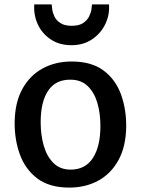

<svg xmlns="http://www.w3.org/2000/svg" viewBox="-20 -843 639 871"><path d="M294.5 8Q204 8 149.2 -33.5Q94.5 -75 70 -142.8Q45.5 -210.5 46.5 -290Q48 -379.5 82 -440.5Q116 -501.5 174 -532.8Q232 -564 304.5 -564Q395.5 -564 450.2 -522.8Q505 -481.5 529.2 -413.8Q553.5 -346 552.5 -267Q551 -177.5 517.2 -116.2Q483.5 -55 425.8 -23.5Q368 8 294.5 8ZM297.5 -73.5Q366 -72.5 400.8 -125.2Q435.5 -178 435.5 -271.5Q435.5 -329.5 421.5 -376.8Q407.5 -424 377.8 -452.5Q348 -481 301.5 -481.5Q233.5 -483 199 -432.5Q164.5 -382 164.5 -288.5Q164.5 -230.5 178.5 -182Q192.5 -133.5 222 -104Q251.5 -74.5 297.5 -73.5ZM304.5 -638Q249 -638 209.8 -664.5Q170.5 -691 151.2 -733.2Q132 -775.5 135.5 -823H214.5Q215 -817.5 216.8 -802Q218.5 -786.5 226.5 -769Q234.5 -751.5 253.2 -738.8Q272 -726 305.5 -726Q339 -726 357.5 -738.8Q376 -751.5 384.5 -769Q393 -786.5 395 -802Q397 -817.5 397.5 -823H474.5Q478 -775.5 457.5 -733.2Q437 -691 397.5 -664.5Q358 -638 304.5 -638Z"/></svg>

Font: Merriweather Sans
Style: Regular
Weight: 400
Designer: Eben Sorkin
Foundry: Eben Sorkin
Version: Version 1.008; ttfautohint (v1.7.19-72a1) -l 8 -r 50 -G 200 